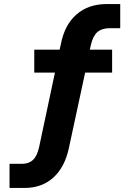

<svg xmlns="http://www.w3.org/2000/svg" viewBox="-20 -736 640 947"><path d="M27 191V72H89Q122 72 142.5 53Q163 34 173 -11L251 -378H149V-491H274L280 -517Q298 -613 357 -664.5Q416 -716 506 -716H573V-597H523Q482 -597 460 -577.5Q438 -558 428 -513L423 -491H533V-378H400L320 -7Q300 88 243.5 139.5Q187 191 101 191Z"/></svg>

Font: Mulish ExtraBold
Style: Regular
Weight: 800
Designer: Vernon Adams
Foundry: Vernon Adams
Version: Version 3.603; ttfautohint (v1.8.3)